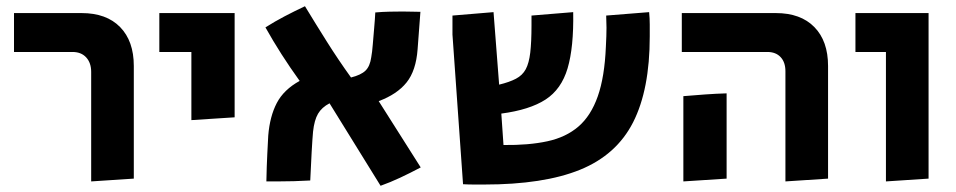

<svg xmlns="http://www.w3.org/2000/svg" viewBox="-20 -578 3072 617"><path d="M273 5V-347Q273 -376 257 -393.5Q241 -411 213 -411H25V-536H242Q322 -536 366 -491Q410 -446 410 -366V-4Z M595 -192V-411H492V-536H734V-201Z M1203 19 1039 -246Q1014 -233 1002 -212.5Q990 -192 986 -155Q984 -134 981.5 -89Q979 -44 977 2Q925 5 871 5H836Q837 -45 839 -84Q841 -123 842 -142Q847 -204 869.5 -247Q892 -290 943 -318Q912 -361 884.5 -404Q857 -447 833 -490Q863 -509 894.5 -525.5Q926 -542 960 -558Q994 -502 1030.5 -444Q1067 -386 1108 -329Q1140 -337 1154.5 -351Q1169 -365 1173 -394Q1176 -410 1178 -435.5Q1180 -461 1182.5 -489Q1185 -517 1186 -538Q1209 -540 1232 -540.5Q1255 -541 1274 -541Q1293 -541 1304.5 -540.5Q1316 -540 1331 -540L1322 -420Q1317 -351 1286.5 -313Q1256 -275 1197 -253L1332 -40Q1298 -22 1266 -7Q1234 8 1203 19Z M1536 15Q1520 15 1503 15Q1486 15 1468 14L1434 -467V-528L1566 -539L1584 -306Q1617 -314 1638 -325Q1659 -336 1669.5 -355.5Q1680 -375 1684 -409Q1688 -443 1688 -497V-528L1822 -539Q1824 -426 1804 -358.5Q1784 -291 1733 -258Q1682 -225 1591 -213L1598 -112Q1679 -111 1739 -124Q1799 -137 1839 -171.5Q1879 -206 1901 -268.5Q1923 -331 1927 -428Q1928 -447 1928.5 -461.5Q1929 -476 1929 -489Q1929 -499 1928.5 -508.5Q1928 -518 1928 -528L2066 -539Q2068 -519 2068 -499.5Q2068 -480 2068 -461Q2068 -290 2014.5 -185Q1961 -80 1844 -32.5Q1727 15 1536 15Z M2504 5V-349Q2504 -378 2488.5 -394.5Q2473 -411 2446 -411H2171V-536H2473Q2553 -536 2597 -491Q2641 -446 2641 -366V-4ZM2176 5V-269Q2211 -272 2246 -274.5Q2281 -277 2315 -278V-4Z M2827 5V-411H2729V-536H2964V-4Z"/></svg>

Font: Secular One
Style: Regular
Weight: 400
Designer: Michal Sahar
Foundry: Hagilda
Version: Version 1.002; ttfautohint (v1.8.4.7-5d5b);gftools[0.9.29]